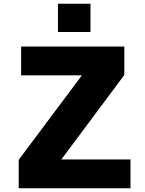

<svg xmlns="http://www.w3.org/2000/svg" viewBox="-20 -1007 778 1027"><path d="M80 0ZM678 -154V0H80V-152L418 -604H93V-758H645V-606L308 -154ZM290 -987H464V-836H290Z"/></svg>

Font: Biryani Black
Style: Regular
Weight: 900
Designer: Dan Reynolds and Mathieu Reguer
Foundry: Dan Reynolds and Mathieu Reguer
Version: Version 1.004; ttfautohint (v1.1) -l 5 -r 5 -G 72 -x 0 -D la